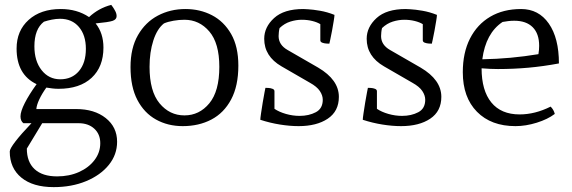

<svg xmlns="http://www.w3.org/2000/svg" viewBox="-20 -505 2346 787"><path d="M200 262Q115 262 67.5 223Q20 184 20 116Q20 105 43 75Q66 45 109 0H76Q64 -9 64 -28Q64 -48 81.5 -82.5Q99 -117 130 -160Q48 -199 48 -306Q48 -379 97.5 -423.5Q147 -468 229 -468Q296 -468 345 -435Q385 -472 436 -485Q436 -485 441.5 -477.5Q447 -470 452.5 -459.5Q458 -449 458 -439Q458 -425 441.5 -419.5Q425 -414 372 -409Q404 -369 404 -310Q404 -231 355.5 -186Q307 -141 220 -141Q207 -141 194.5 -142.5Q182 -144 170 -146Q152 -121 141 -97.5Q130 -74 129 -58H292Q367 -58 413.5 -21Q460 16 460 76Q460 129 426 171Q392 213 333 237.5Q274 262 200 262ZM227 -180Q275 -180 303.5 -213.5Q332 -247 332 -305Q332 -361 303.5 -394.5Q275 -428 226 -428Q210 -428 192.5 -424.5Q175 -421 160 -416Q121 -386 121 -315Q121 -255 150.5 -217.5Q180 -180 227 -180ZM214 218Q264 218 304 200Q344 182 367.5 151Q391 120 391 82Q391 45 366.5 22.5Q342 0 302 0H153L90 104Q90 159 122 188.5Q154 218 214 218Z M729 12Q668 12 619.5 -15Q571 -42 543 -95.5Q515 -149 515 -230Q515 -308 545.5 -361Q576 -414 627 -441Q678 -468 740 -468Q800 -468 849 -442.5Q898 -417 927.5 -365.5Q957 -314 957 -236Q957 -153 927.5 -97.5Q898 -42 846.5 -15Q795 12 729 12ZM736 -32Q797 -32 838 -81.5Q879 -131 879 -231Q879 -328 838 -376Q797 -424 736 -424Q714 -424 691 -420Q668 -416 652 -409Q624 -387 608.5 -339Q593 -291 593 -231Q593 -131 634 -81.5Q675 -32 736 -32Z M1204 12Q1168 12 1127.5 5.5Q1087 -1 1047 -14Q1047 -20 1050 -40.5Q1053 -61 1057 -85.5Q1061 -110 1064.5 -127.5Q1068 -145 1068 -145Q1072 -145 1080.5 -144.5Q1089 -144 1097 -141Q1105 -138 1105 -131V-59Q1124 -46 1152 -38Q1180 -30 1208 -30Q1246 -30 1274.5 -45Q1303 -60 1303 -96Q1303 -114 1291 -132Q1279 -150 1250 -166L1134 -233Q1063 -274 1063 -346Q1063 -394 1103.5 -431Q1144 -468 1223 -468Q1223 -468 1242.5 -467Q1262 -466 1291.5 -461Q1321 -456 1351 -444Q1351 -438 1348 -419.5Q1345 -401 1341 -379Q1337 -357 1333.5 -341.5Q1330 -326 1330 -326Q1327 -326 1318 -326.5Q1309 -327 1301 -330Q1293 -333 1293 -340V-406Q1280 -414 1260 -419Q1240 -424 1217 -424Q1194 -424 1170 -416.5Q1146 -409 1126 -390Q1124 -383 1123 -373Q1122 -363 1122 -357Q1122 -321 1159 -300L1284 -228Q1369 -178 1369 -108Q1369 -49 1323.5 -18.5Q1278 12 1204 12Z M1624 12Q1588 12 1547.5 5.5Q1507 -1 1467 -14Q1467 -20 1470 -40.5Q1473 -61 1477 -85.5Q1481 -110 1484.5 -127.5Q1488 -145 1488 -145Q1492 -145 1500.5 -144.5Q1509 -144 1517 -141Q1525 -138 1525 -131V-59Q1544 -46 1572 -38Q1600 -30 1628 -30Q1666 -30 1694.5 -45Q1723 -60 1723 -96Q1723 -114 1711 -132Q1699 -150 1670 -166L1554 -233Q1483 -274 1483 -346Q1483 -394 1523.5 -431Q1564 -468 1643 -468Q1643 -468 1662.5 -467Q1682 -466 1711.5 -461Q1741 -456 1771 -444Q1771 -438 1768 -419.5Q1765 -401 1761 -379Q1757 -357 1753.5 -341.5Q1750 -326 1750 -326Q1747 -326 1738 -326.5Q1729 -327 1721 -330Q1713 -333 1713 -340V-406Q1700 -414 1680 -419Q1660 -424 1637 -424Q1614 -424 1590 -416.5Q1566 -409 1546 -390Q1544 -383 1543 -373Q1542 -363 1542 -357Q1542 -321 1579 -300L1704 -228Q1789 -178 1789 -108Q1789 -49 1743.5 -18.5Q1698 12 1624 12Z M2093 12Q1993 12 1935 -47Q1877 -106 1877 -209Q1877 -289 1906.5 -347Q1936 -405 1989.5 -436.5Q2043 -468 2116 -468Q2188 -468 2229.5 -408.5Q2271 -349 2271 -245Q2207 -233 2146 -227.5Q2085 -222 2021 -222Q1989 -222 1954 -225Q1954 -134 1994 -85Q2034 -36 2110 -36Q2173 -36 2237 -68Q2250 -55 2254 -38Q2225 -16 2180 -2Q2135 12 2093 12ZM1957 -262Q2073 -264 2187 -283Q2190 -301 2190 -317Q2190 -367 2163.5 -393.5Q2137 -420 2088 -420Q2075 -420 2063 -418.5Q2051 -417 2040 -415Q1971 -369 1957 -262Z"/></svg>

Font: Mate
Style: Regular
Weight: 400
Designer: Eduardo Rodriguez Tunni
Foundry: Eduardo Rodriguez Tunni
Version: Version 1.003; ttfautohint (v1.8.4.7-5d5b);gftools[0.9.24]